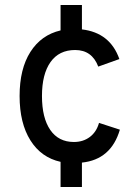

<svg xmlns="http://www.w3.org/2000/svg" viewBox="-20 -732 555 764"><path d="M221 12V-88Q144 -105 101 -173.5Q58 -242 58 -350Q58 -458 101 -525.5Q144 -593 221 -611V-712H306V-615Q418 -602 455 -497L371 -467Q346 -533 279 -533Q215 -533 181 -485Q147 -437 147 -350Q147 -263 180 -215Q213 -167 274 -167Q311 -167 337.5 -187Q364 -207 374 -243L457 -216Q422 -97 306 -85V12Z"/></svg>

Font: Overpass
Style: Regular
Weight: 400
Designer: Delve Withrington, Thomas Jockin
Foundry: Delve Fonts
Version: Version 3.000;DELV;Overpass